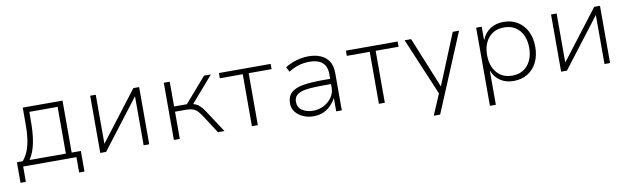

<svg xmlns="http://www.w3.org/2000/svg" viewBox="-42 -973 5326 1626"><g transform="rotate(-10 2620.5 -160.0)"><path d="M42 132V-45H92Q123 -82 139.5 -126Q156 -170 163.5 -224Q171 -278 171 -343V-492H513V-45H592V132H546V0H88V132ZM151 -45H463V-447H220L219 -341Q218 -251 203 -177Q188 -103 151 -45Z M751 0V-492H799V-70L1122 -492H1172V0H1124V-423H1125L801 0Z M1384 0V-492H1435V-279H1545L1730 -492H1789L1587 -259L1572 -275Q1605 -272 1627.5 -259.5Q1650 -247 1670 -223Q1690 -199 1714 -160L1819 0H1763L1666 -150Q1647 -179 1630.5 -197.5Q1614 -216 1591 -225Q1568 -234 1530 -234H1435V0Z M2055 0V-447H1858V-492H2303V-447H2106V0Z M2587 8Q2536 8 2495 -10.5Q2454 -29 2430 -61Q2406 -93 2406 -133Q2406 -192 2440 -224Q2474 -256 2541 -268Q2608 -280 2707 -280H2789V-235H2709Q2643 -235 2595 -231Q2547 -227 2517 -216Q2487 -205 2472.5 -186Q2458 -167 2458 -137Q2458 -90 2496 -64.5Q2534 -39 2590 -39Q2641 -39 2683.5 -62Q2726 -85 2751.5 -122.5Q2777 -160 2777 -204V-322Q2777 -388 2739 -420.5Q2701 -453 2629 -453Q2582 -453 2538 -440.5Q2494 -428 2449 -399L2427 -441Q2456 -460 2489.5 -473Q2523 -486 2558.5 -493Q2594 -500 2629 -500Q2687 -500 2732 -481Q2777 -462 2802.5 -423Q2828 -384 2828 -322V0H2780V-112H2778Q2763 -83 2736.5 -55Q2710 -27 2672.5 -9.5Q2635 8 2587 8Z M3147 0V-447H2950V-492H3395V-447H3198V0Z M3587 180 3671 -17V20L3455 -492H3511L3689 -55H3690L3869 -492H3923L3642 180Z M4070 180V-492H4118V-380H4121Q4143 -437 4191.5 -468.5Q4240 -500 4305 -500Q4374 -500 4425.5 -468.5Q4477 -437 4506 -380Q4535 -323 4535 -246Q4535 -170 4506.5 -112.5Q4478 -55 4426 -23.5Q4374 8 4305 8Q4240 8 4192.5 -23.5Q4145 -55 4123 -111H4121V180ZM4301 -39Q4385 -39 4434 -96Q4483 -153 4483 -247Q4483 -340 4434.5 -396.5Q4386 -453 4302 -453Q4218 -453 4169.5 -396.5Q4121 -340 4121 -247Q4121 -153 4169.5 -96Q4218 -39 4301 -39Z M4714 0V-492H4762V-70L5085 -492H5135V0H5087V-423H5088L4764 0Z"/></g></svg>

Font: Nunito Sans 7pt ExtraLight
Style: Regular
Weight: 250
Designer: Vernon Adams
Foundry: Vernon Adams
Version: Version 3.101;gftools[0.9.27]